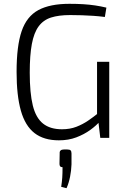

<svg xmlns="http://www.w3.org/2000/svg" viewBox="-20 -723 666 1007"><path d="M344 -703Q383 -703 416 -701Q449 -699 479 -694.5Q509 -690 538 -683L530 -634Q499 -638 469 -640Q439 -642 409 -643Q379 -644 348 -644Q288 -644 247.5 -631Q207 -618 182.5 -584.5Q158 -551 147 -492Q136 -433 136 -342Q136 -235 152 -170Q168 -105 205.5 -75Q243 -45 305 -45Q347 -45 380.5 -58Q414 -71 442.5 -90.5Q471 -110 497 -131L507 -90Q486 -65 453.5 -41.5Q421 -18 380 -2.5Q339 13 289 13Q210 13 161 -25Q112 -63 89.5 -142.5Q67 -222 67 -346Q67 -482 93.5 -559.5Q120 -637 181 -670Q242 -703 344 -703ZM553 -399V0H506L494 -101L489 -118V-399ZM332 61Q346 61 350.5 66Q355 71 355 82V139Q354 171 347.5 204Q341 237 329 264L301 257Q305 230 306.5 208.5Q308 187 308 154Q291 154 292 135L293 82Q292 71 298 66Q304 61 315 61Z"/></svg>

Font: Exo 2 Light
Style: Regular
Weight: 300
Designer: Natanael Gama
Foundry: Natanael Gama
Version: Version 2.010